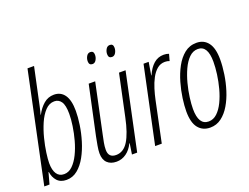

<svg xmlns="http://www.w3.org/2000/svg" viewBox="-115 -1000 1620 1250"><g transform="rotate(-20 694.5 -375.0)"><path d="M155.3 9.8Q113.8 9.8 90.8 -15.6Q67.9 -41 63.5 -78.1H61L39.6 0H3.4L163.6 -759.8H209L153.3 -499Q149.4 -481.9 146.5 -470Q143.6 -458 140.1 -446.3H142.1Q163.6 -487.3 194.3 -513.7Q225.1 -540 265.6 -540Q313 -540 338.9 -502.9Q364.7 -465.8 364.7 -392.1Q364.7 -350.1 356.9 -297.1Q349.1 -244.1 332.8 -190.2Q316.4 -136.2 291.5 -91.1Q266.6 -45.9 232.7 -18.1Q198.7 9.8 155.3 9.8ZM153.3 -30.8Q185.5 -30.8 211.7 -56.2Q237.8 -81.5 257.8 -122.3Q277.8 -163.1 291 -211.2Q304.2 -259.3 311 -305.9Q317.9 -352.5 317.9 -388.7Q317.9 -448.7 300.5 -473.6Q283.2 -498.5 253.4 -498.5Q217.8 -498.5 190.2 -469.2Q162.6 -439.9 142.8 -394.3Q123 -348.6 110.1 -297.6Q97.2 -246.6 91.1 -201.9Q85 -157.2 85 -131.8Q85 -83 102.3 -56.9Q119.6 -30.8 153.3 -30.8Z M502 9.8Q461.4 9.8 438 -12.9Q414.6 -35.6 414.6 -79.6Q414.6 -101.1 420.2 -132.3Q425.8 -163.6 431.2 -190.9L503.9 -529.8H548.8L476.6 -189Q470.7 -162.6 465.8 -136.2Q460.9 -109.9 460.9 -86.9Q460.9 -32.2 513.7 -32.2Q565.4 -32.2 598.4 -85.4Q631.3 -138.7 652.8 -242.2L713.9 -529.8H759.3L647 0H610.8L622.1 -74.2H619.6Q600.6 -34.2 569.8 -12.2Q539.1 9.8 502 9.8ZM706.5 -641.1Q682.1 -641.1 682.1 -668.9Q682.1 -687 691.7 -703.4Q701.2 -719.7 718.8 -719.7Q742.2 -719.7 742.2 -692.4Q742.2 -673.8 732.7 -657.5Q723.1 -641.1 706.5 -641.1ZM571.8 -641.1Q547.4 -641.1 547.4 -668.9Q547.4 -687 556.9 -703.4Q566.4 -719.7 583.5 -719.7Q606.9 -719.7 606.9 -692.4Q606.9 -673.8 597.4 -657.5Q587.9 -641.1 571.8 -641.1Z M771.5 0 883.8 -529.8H919.4L904.8 -440.9H906.7Q927.2 -488.3 956.8 -514.2Q986.3 -540 1025.9 -540Q1046.4 -540 1062 -533.7L1049.3 -487.8Q1036.1 -493.7 1018.1 -493.7Q986.8 -493.7 963.6 -474.1Q940.4 -454.6 923.6 -422.9Q906.7 -391.1 895.3 -353.8Q883.8 -316.4 876.5 -281.2L817.4 0Z M1151.4 9.8Q1099.1 9.8 1069.1 -27.3Q1039.1 -64.5 1039.1 -142.6Q1039.1 -180.7 1046.1 -231.9Q1053.2 -283.2 1068.6 -336.9Q1084 -390.6 1108.9 -436.8Q1133.8 -482.9 1169.4 -511.5Q1205.1 -540 1252.9 -540Q1304.2 -540 1333.3 -501.7Q1362.3 -463.4 1362.3 -385.7Q1362.3 -338.4 1354.2 -284.4Q1346.2 -230.5 1329.8 -178.5Q1313.5 -126.5 1288.3 -84Q1263.2 -41.5 1229 -15.9Q1194.8 9.8 1151.4 9.8ZM1154.8 -31.2Q1187.5 -31.2 1213.4 -55.4Q1239.3 -79.6 1258.5 -119.1Q1277.8 -158.7 1290.5 -206.1Q1303.2 -253.4 1309.6 -300.8Q1315.9 -348.1 1315.9 -386.7Q1315.9 -499 1248 -499Q1213.9 -499 1187.5 -472.9Q1161.1 -446.8 1141.8 -404.8Q1122.6 -362.8 1109.9 -314.5Q1097.2 -266.1 1091.3 -220.5Q1085.4 -174.8 1085.4 -142.6Q1085.4 -31.2 1154.8 -31.2Z"/></g></svg>

Font: Open Sans Condensed Light
Style: Italic
Weight: 300
Width: 3
Italic angle: -12°
Designer: Monotype Design Team
Foundry: Monotype Imaging Inc.
Version: Version 3.000; ttfautohint (v1.8.4)